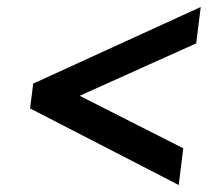

<svg xmlns="http://www.w3.org/2000/svg" viewBox="-20 -569 602 549"><path d="M491 -40 66 -259 75 -330 554 -549 541 -445 123 -257 133 -333 504 -145Z"/></svg>

Font: Inclusive Sans Medium
Style: Italic
Weight: 500
Italic angle: -7°
Designer: Olivia King
Foundry: Olivia King
Version: Version 2.004